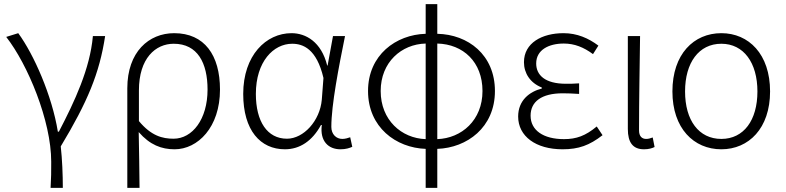

<svg xmlns="http://www.w3.org/2000/svg" viewBox="-20 -707 3790 926"><path d="M224 199H283C283 136 280 61 273 -1C402 -215 460 -354 487 -533H428C414 -375 340 -218 264 -72H259C231 -246 143 -445 68 -547L10 -529C114 -396 227 -124 227 73C227 125 227 148 224 199Z M594 199H653C652 97 651 32 649 -70C703 -8 759 13 822 13C934 13 1041 -93 1041 -275C1041 -441 966 -547 820 -547C698 -547 594 -457 594 -281ZM817 -38C763 -38 709 -52 650 -123V-271C650 -426 730 -496 818 -496C933 -496 981 -403 981 -275C981 -132 908 -38 817 -38Z M1354 13C1426 13 1486 -27 1528 -104H1532C1522 -26 1564 13 1622 13C1648 13 1666 7 1679 1L1669 -45C1658 -41 1644 -37 1631 -37C1602 -37 1578 -59 1578 -95C1578 -201 1614 -385 1644 -533H1586L1560 -391H1558C1530 -505 1455 -547 1386 -547C1263 -547 1153 -440 1153 -254C1153 -78 1236 13 1354 13ZM1364 -38C1269 -38 1214 -121 1214 -254C1214 -410 1299 -496 1389 -496C1441 -496 1507 -472 1540 -331L1532 -226C1523 -124 1444 -38 1364 -38Z M2089 -497C2214 -494 2307 -408 2307 -268C2307 -127 2206 -40 2089 -36ZM2033 -36C1916 -40 1816 -128 1816 -268C1816 -407 1916 -494 2033 -497ZM2089 -687H2033V-544C1890 -540 1755 -442 1755 -268C1755 -93 1890 6 2033 11V199H2089V11C2232 6 2367 -92 2367 -268C2367 -443 2237 -541 2089 -544Z M2693 13C2771 13 2823 -6 2886 -55L2858 -97C2804 -52 2760 -36 2700 -36C2600 -36 2539 -79 2539 -149C2539 -217 2592 -257 2694 -257C2719 -257 2742 -256 2773 -254V-305C2746 -303 2730 -303 2710 -303C2608 -303 2566 -345 2566 -401C2566 -466 2626 -497 2699 -497C2751 -497 2795 -479 2840 -446L2866 -487C2818 -523 2763 -547 2698 -547C2594 -547 2507 -500 2507 -407C2507 -354 2537 -307 2593 -285V-280C2534 -265 2479 -223 2479 -145C2479 -50 2564 13 2693 13Z M3086 13C3109 13 3125 8 3137 2L3128 -44C3115 -39 3106 -37 3096 -37C3076 -37 3062 -50 3062 -78C3062 -225 3065 -379 3067 -533H3008V-85C3008 -19 3033 13 3086 13Z M3459 13C3591 13 3694 -88 3694 -266C3694 -446 3591 -547 3459 -547C3326 -547 3223 -446 3223 -266C3223 -88 3326 13 3459 13ZM3459 -37C3350 -37 3284 -127 3284 -266C3284 -404 3350 -496 3459 -496C3567 -496 3633 -404 3633 -266C3633 -127 3567 -37 3459 -37Z"/></svg>

Font: Genne Gothic Light
Style: Regular
Weight: 300
Designer: Ryoko NISHIZUKA (kana & ideographs); Paul D. Hunt (Latin, Greek & Cyrillic); Wenlong ZHANG (bopomofo); Sandoll Communica
Foundry: Adobe Systems Incorporated
Version: Version 1.004;PS 1.004;hotconv 16.6.51;makeotf.lib2.5.65220